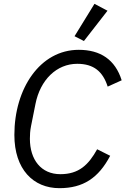

<svg xmlns="http://www.w3.org/2000/svg" viewBox="-20 -970 655 1002"><path d="M541 -914 473 -950 369 -781 418 -756ZM290 12C414 12 494 -41 555 -157L487 -191C442 -110 392 -61 295 -61C195 -61 136 -136 136 -246C136 -266 137 -287 142 -312L165 -427C190 -554 276 -637 383 -637C470 -637 517 -596 542 -518L615 -551C581 -659 504 -710 391 -710C189 -710 55 -508 55 -266C55 -86 154 12 290 12Z"/></svg>

Font: Braiins Sans
Style: Italic
Weight: 400
Italic angle: -11.31°
Designer: Mike Abbink, Paul van der Laan, Pieter van Rosmalen, Jiri Chlebus, Lubos Buracinsky
Foundry: Bold Monday, Sudetype
Version: Version 1.000;hotconv 1.0.109;makeotfexe 2.5.65596